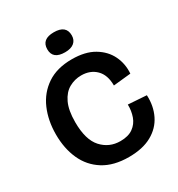

<svg xmlns="http://www.w3.org/2000/svg" viewBox="-168 -800 859 925"><g transform="rotate(-30 262.0 -338.0)"><path d="M281 13Q197 13 141 -22Q85 -57 57.5 -118Q30 -179 30 -257Q30 -334 57 -396.5Q84 -459 139 -496Q194 -533 277 -533Q351 -533 399 -504.5Q447 -476 469 -430.5Q491 -385 487 -332L390 -322Q390 -381 358.5 -412Q327 -443 277 -443Q241 -443 209.5 -425.5Q178 -408 159 -368Q140 -328 140 -262Q140 -164 181 -119Q222 -74 284 -74Q328 -74 354.5 -93Q381 -112 392 -143Q403 -174 402 -209L504 -202Q507 -141 483 -92Q459 -43 408.5 -15Q358 13 281 13ZM267 -578Q199 -578 199 -633Q199 -689 267 -689Q335 -689 335 -633Q335 -607 317.5 -592.5Q300 -578 267 -578Z"/></g></svg>

Font: Bricolage Grotesque 96pt Medium
Style: Regular
Weight: 500
Designer: Mathieu Triay
Foundry: Atelier Triay
Version: Version 1.001; ttfautohint (v1.8.4.7-5d5b);gftools[0.9.33.de